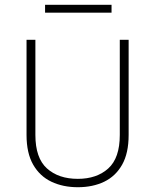

<svg xmlns="http://www.w3.org/2000/svg" viewBox="-20 -773 655 803"><path d="M91 -606.5H128V-208.5Q128 -112 176.5 -68.5Q225 -25 305.5 -25Q384.5 -25 432.8 -68.5Q481 -112 481 -208.5V-606.5H518V-208.5Q518 -132.5 490.8 -84.2Q463.5 -36 415.8 -13Q368 10 305.5 10Q243.5 10 195 -13Q146.5 -36 118.8 -84.2Q91 -132.5 91 -208.5ZM168.5 -753H446.5V-720H168.5Z"/></svg>

Font: Karla ExtraLight
Style: Regular
Weight: 250
Designer: Jonathan Pinhorn
Version: Version 2.004;gftools[0.9.33]